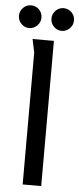

<svg xmlns="http://www.w3.org/2000/svg" viewBox="-65 -927 396 959"><g transform="rotate(5 133.0 -447.5)"><path d="M73 -728H180V0H87V-662Q87 -663 83.5 -678Q80 -693 77 -709Q74 -725 73 -728ZM108 -838Q108 -815 91 -798Q74 -781 51 -781Q28 -781 11.5 -798Q-5 -815 -5 -838Q-5 -861 11.5 -878Q28 -895 51 -895Q75 -895 91.5 -878.5Q108 -862 108 -838ZM271 -838Q271 -815 254 -798Q237 -781 214 -781Q191 -781 174.5 -798Q158 -815 158 -838Q158 -861 174.5 -878Q191 -895 214 -895Q238 -895 254.5 -878.5Q271 -862 271 -838Z"/></g></svg>

Font: Rosario Light Light
Style: Regular
Weight: 300
Version: Version 1.101; ttfautohint (v1.8.1.43-b0c9)